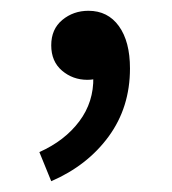

<svg xmlns="http://www.w3.org/2000/svg" viewBox="-20 -146 318 356"><path d="M75 190 53 136Q100 115 127 79Q154 43 153 -3L143 -85L188 -18Q178 -7 166.5 -2.5Q155 2 142 2Q115 2 95 -15Q75 -32 75 -62Q75 -92 95.5 -109Q116 -126 144 -126Q180 -126 200.5 -97.5Q221 -69 221 -19Q221 53 181.5 107Q142 161 75 190Z"/></svg>

Font: Noto Sans HK
Style: Regular
Weight: 400
Designer: Ryoko NISHIZUKA 西塚涼子 (kana, bopomofo & ideographs); Paul D. Hunt (Latin, Greek & Cyrillic); Sandoll Communications 산돌커뮤니
Foundry: Adobe
Version: Version 2.004-H2;hotconv 1.0.118;makeotfexe 2.5.65603